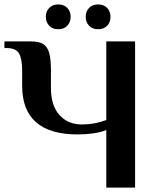

<svg xmlns="http://www.w3.org/2000/svg" viewBox="-21 -847 704 867"><path d="M459 -260Q436 -250 401.5 -245Q367 -240 330 -240Q79 -240 79 -460V-530Q79 -581 65 -605.5Q51 -630 9 -630H-1V-660H119Q155 -660 174 -648Q193 -636 201 -608.5Q209 -581 209 -530V-450Q209 -370 247.5 -327.5Q286 -285 349 -285Q407 -285 459 -305V-660H589V0H459ZM186 -771Q186 -795 201 -811Q216 -827 242 -827Q268 -827 283 -811Q298 -795 298 -771Q298 -747 283 -731Q268 -715 242 -715Q216 -715 201 -731Q186 -747 186 -771ZM366 -771Q366 -795 381 -811Q396 -827 422 -827Q448 -827 463 -811Q478 -795 478 -771Q478 -747 463 -731Q448 -715 422 -715Q396 -715 381 -731Q366 -747 366 -771Z"/></svg>

Font: Philosopher
Style: Bold
Weight: 700
Designer: Jovanny Lemonad
Foundry: Jovanny Lemonad
Version: Version 2.000